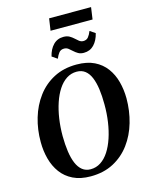

<svg xmlns="http://www.w3.org/2000/svg" viewBox="-157 -1203 1024 1311"><g transform="rotate(-15 355.0 -548.0)"><path d="M318 10.5Q245.5 10.5 194 -14.8Q142.5 -40 110.2 -83.8Q78 -127.5 62.8 -184.2Q47.5 -241 47.5 -303.5Q47 -392 70.8 -472.5Q94.5 -553 141.8 -616.2Q189 -679.5 258.8 -716Q328.5 -752.5 420 -752.5Q493.5 -752.5 544.8 -727.5Q596 -702.5 628.2 -658.8Q660.5 -615 675.2 -559.2Q690 -503.5 690.5 -442Q690.5 -353 667 -271.8Q643.5 -190.5 596.5 -127Q549.5 -63.5 479.8 -26.5Q410 10.5 318 10.5ZM329.5 -36.5Q369 -36.5 401.5 -57.8Q434 -79 458.8 -117.2Q483.5 -155.5 500.5 -206.5Q517.5 -257.5 526.2 -317Q535 -376.5 534.5 -441Q534.5 -500 527.8 -548.5Q521 -597 506.5 -632Q492 -667 467.8 -686Q443.5 -705 408 -705Q368.5 -705 336 -683.8Q303.5 -662.5 278.8 -624.8Q254 -587 237 -536.5Q220 -486 211.2 -427Q202.5 -368 202.5 -304.5Q203 -244.5 210 -195.2Q217 -146 232 -110.5Q247 -75 271.2 -55.8Q295.5 -36.5 329.5 -36.5ZM490.5 -816.5Q467 -816.5 450.8 -826Q434.5 -835.5 421.5 -847.8Q408.5 -860 395.8 -869.8Q383 -879.5 366 -879.5Q343 -879.5 330.2 -863.8Q317.5 -848 307.5 -823.5L270 -849.5Q281.5 -898.5 310.2 -928.2Q339 -958 382.5 -958Q407.5 -958 424.2 -948.5Q441 -939 453.8 -926.8Q466.5 -914.5 479 -905Q491.5 -895.5 507.5 -895Q530 -895 542.8 -910.2Q555.5 -925.5 565.5 -951L603 -925.5Q591 -875.5 562.5 -846Q534 -816.5 490.5 -816.5ZM321.5 -1105.5H618L606 -1021H309Z"/></g></svg>

Font: Merriweather 60pt
Style: Bold Italic
Weight: 700
Italic angle: -7.8°
Version: Version 2.101